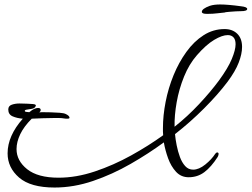

<svg xmlns="http://www.w3.org/2000/svg" viewBox="-20 -682 1126 859"><path d="M224 157Q117 157 65.5 112.5Q14 68 14 4Q14 -74 82 -151Q56 -153 36.5 -161.5Q17 -170 17 -192Q17 -208 32.5 -213.5Q48 -219 67 -219Q77 -219 86.5 -218.5Q96 -218 103 -218Q112 -218 127.5 -216.5Q143 -215 140 -208Q136 -197 121.5 -195Q107 -193 97 -191Q91 -190 91 -186Q91 -182 97 -181.5Q103 -181 111 -180Q124 -191 133.5 -195Q143 -199 150 -199Q162 -199 162 -190Q162 -184 156 -179Q161 -180 165.5 -180Q170 -180 174 -180Q185 -180 206 -179.5Q227 -179 246.5 -177.5Q266 -176 274 -172Q291 -164 291 -155Q291 -151 281 -151Q279 -151 275.5 -151Q272 -151 267 -152Q256 -154 244.5 -154Q233 -154 220 -154Q197 -154 171.5 -153Q146 -152 122 -151Q87 -116 70.5 -81.5Q54 -47 54 -15Q54 37 101.5 75Q149 113 242 113Q321 113 404.5 85Q488 57 566.5 13.5Q645 -30 710 -77Q709 -85 709 -93Q709 -101 709 -109Q709 -165 721 -226.5Q733 -288 756.5 -345.5Q780 -403 814 -450Q848 -497 891 -524.5Q934 -552 985 -552Q1020 -552 1041.5 -531Q1063 -510 1063 -472Q1063 -441 1048 -402Q1033 -363 998 -316Q955 -259 893 -197Q831 -135 763 -82Q765 -59 770.5 -31.5Q776 -4 785 20.5Q794 45 808.5 61Q823 77 844 77Q870 77 898.5 54Q927 31 943 6Q945 4 946.5 2.5Q948 1 950 0H952Q955 0 956.5 2Q958 4 958 5V7Q958 12 954 20Q925 65 894.5 88Q864 111 824 111Q790 111 767.5 86.5Q745 62 732 26Q719 -10 713 -45Q645 5 564 51.5Q483 98 396.5 127.5Q310 157 224 157ZM761 -115Q819 -161 870.5 -216Q922 -271 959 -321Q1000 -377 1017 -418Q1034 -459 1034 -484Q1034 -505 1024.5 -515Q1015 -525 999 -525Q974 -525 938 -503.5Q902 -482 861 -435Q826 -395 803.5 -339.5Q781 -284 770.5 -225Q760 -166 761 -115ZM905 -620Q883 -620 883 -629Q883 -643 919 -656Q937 -662 965 -662Q982 -662 1005.5 -660Q1029 -658 1058 -654Q1086 -651 1086 -642Q1086 -632 1058 -632Q1040 -632 1004 -629Q1000 -628 995 -628Q990 -628 985 -626Q971 -625 952 -622.5Q933 -620 910 -620Z"/></svg>

Font: WindSong Medium
Style: Regular
Weight: 500
Designer: Robert E. Leuschke
Foundry: Robert E. Leuschke
Version: Version 1.010; ttfautohint (v1.8.3)